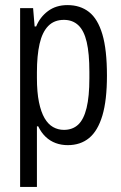

<svg xmlns="http://www.w3.org/2000/svg" viewBox="-20 -558 477 754"><path d="M59 176V-526H110L116 -454H122Q137 -491 168.5 -514.5Q200 -538 245 -538Q295 -538 329.5 -511Q364 -484 382 -423.5Q400 -363 400 -261Q400 -164 382 -104Q364 -44 330 -16Q296 12 246 12Q221 12 199 4Q177 -4 159.5 -20.5Q142 -37 130 -62H125V176ZM231 -48Q265 -48 287 -68.5Q309 -89 320 -134Q331 -179 331 -251V-276Q331 -348 320.5 -393Q310 -438 287.5 -459Q265 -480 231 -480Q193 -480 169.5 -456Q146 -432 135.5 -386Q125 -340 125 -274V-252Q125 -196 133 -157Q141 -118 155 -94Q169 -70 188.5 -59Q208 -48 231 -48Z"/></svg>

Font: Archivo Condensed Light
Style: Regular
Weight: 300
Width: 3
Designer: Hector Gatti
Foundry: Omnibus-Type
Version: Version 2.001